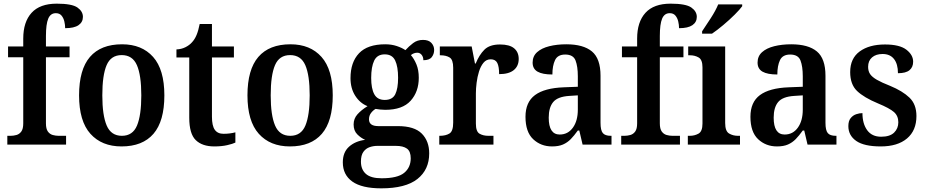

<svg xmlns="http://www.w3.org/2000/svg" viewBox="-20 -790 5063 1049"><path d="M20 0V-48H38Q54 -48 70 -52.5Q86 -57 96.5 -71.5Q107 -86 107 -116V-477H24V-536H107V-579Q107 -670 152.5 -720Q198 -770 290 -770Q373 -770 403 -749Q433 -728 433 -698Q433 -669 409 -652.5Q385 -636 336 -636Q336 -654 331.5 -673Q327 -692 316 -705Q305 -718 285 -718Q256 -718 243.5 -688Q231 -658 231 -593V-536H360V-477H231V-116Q231 -86 241.5 -71.5Q252 -57 268 -52.5Q284 -48 300 -48H341V0Z M644 10Q536 10 474 -59Q412 -128 412 -269Q412 -410 471.5 -479Q531 -548 647 -548Q755 -548 816.5 -479Q878 -410 878 -269Q878 -128 818.5 -59Q759 10 644 10ZM646 -48Q705 -48 728.5 -104Q752 -160 752 -269Q752 -379 728 -434Q704 -489 645 -489Q586 -489 562.5 -434Q539 -379 539 -269Q539 -160 563 -104Q587 -48 646 -48Z M1151 10Q1085 10 1049.5 -24.5Q1014 -59 1014 -147V-476H944V-520Q971 -521 993 -532Q1015 -543 1029 -559Q1044 -575 1054 -599Q1064 -623 1071 -659H1138V-536H1258V-476H1138V-152Q1138 -103 1153.5 -81Q1169 -59 1201 -59Q1219 -59 1235 -61Q1251 -63 1266 -67V-11Q1252 -4 1221.5 3Q1191 10 1151 10Z M1564 10Q1456 10 1394 -59Q1332 -128 1332 -269Q1332 -410 1391.5 -479Q1451 -548 1567 -548Q1675 -548 1736.5 -479Q1798 -410 1798 -269Q1798 -128 1738.5 -59Q1679 10 1564 10ZM1566 -48Q1625 -48 1648.5 -104Q1672 -160 1672 -269Q1672 -379 1648 -434Q1624 -489 1565 -489Q1506 -489 1482.5 -434Q1459 -379 1459 -269Q1459 -160 1483 -104Q1507 -48 1566 -48Z M2063 239Q1957 239 1905 202Q1853 165 1853 97Q1853 42 1887 11.5Q1921 -19 1975 -26Q1952 -36 1932 -56Q1912 -76 1912 -110Q1912 -142 1933 -165.5Q1954 -189 1988 -210Q1947 -226 1921 -266.5Q1895 -307 1895 -363Q1895 -450 1941.5 -499Q1988 -548 2085 -548Q2119 -548 2147.5 -538.5Q2176 -529 2195 -516Q2214 -537 2237 -554.5Q2260 -572 2291 -572Q2322 -572 2337 -555.5Q2352 -539 2352 -517Q2352 -495 2339 -478Q2326 -461 2293 -461Q2293 -479 2283.5 -490.5Q2274 -502 2260 -502Q2250 -502 2241 -498.5Q2232 -495 2225 -489Q2243 -468 2255.5 -437.5Q2268 -407 2268 -365Q2268 -289 2223.5 -239.5Q2179 -190 2085 -190Q2074 -190 2057.5 -191.5Q2041 -193 2032 -195Q2018 -187 2007 -172.5Q1996 -158 1996 -138Q1996 -101 2047 -101H2154Q2244 -101 2284.5 -60Q2325 -19 2325 48Q2325 137 2260.5 188Q2196 239 2063 239ZM2082 -244Q2124 -244 2139.5 -275Q2155 -306 2155 -365Q2155 -426 2139 -459.5Q2123 -493 2082 -493Q2041 -493 2024.5 -459Q2008 -425 2008 -364Q2008 -306 2025 -275Q2042 -244 2082 -244ZM2065 184Q2152 184 2188 154.5Q2224 125 2224 75Q2224 37 2203.5 22Q2183 7 2143 7H2041Q2020 7 1999.5 14Q1979 21 1965.5 39.5Q1952 58 1952 93Q1952 136 1979 160Q2006 184 2065 184Z M2380 0V-48H2383Q2415 -48 2435.5 -60.5Q2456 -73 2456 -120V-420Q2456 -464 2436.5 -476Q2417 -488 2386 -488H2383V-536H2557L2575 -443H2579Q2598 -490 2626.5 -518.5Q2655 -547 2712 -547Q2764 -547 2789 -526Q2814 -505 2814 -468Q2814 -429 2787 -407Q2760 -385 2707 -385Q2707 -426 2697 -446Q2687 -466 2661 -466Q2637 -466 2621.5 -447Q2606 -428 2597 -399Q2588 -370 2584 -338Q2580 -306 2580 -280V-115Q2580 -71 2600 -59.5Q2620 -48 2648 -48H2676V0Z M2996 10Q2935 10 2893 -29.5Q2851 -69 2851 -152Q2851 -232 2903 -270.5Q2955 -309 3060 -313L3137 -316V-373Q3137 -427 3124.5 -459.5Q3112 -492 3068 -492Q3027 -492 3012.5 -461.5Q2998 -431 2998 -383Q2944 -383 2917 -398.5Q2890 -414 2890 -448Q2890 -483 2914.5 -505Q2939 -527 2981 -537.5Q3023 -548 3074 -548Q3167 -548 3214 -509Q3261 -470 3261 -376V-119Q3261 -78 3273.5 -63Q3286 -48 3317 -48H3321V0H3163L3145 -77H3137Q3117 -49 3098.5 -30Q3080 -11 3056 -0.5Q3032 10 2996 10ZM3038 -55Q3083 -55 3110 -92.5Q3137 -130 3137 -191V-269L3090 -266Q3027 -262 3002.5 -232.5Q2978 -203 2978 -147Q2978 -55 3038 -55Z M3374 0V-48H3392Q3408 -48 3424 -52.5Q3440 -57 3450.5 -71.5Q3461 -86 3461 -116V-477H3378V-536H3461V-579Q3461 -670 3506.5 -720Q3552 -770 3644 -770Q3727 -770 3757 -749Q3787 -728 3787 -698Q3787 -669 3763 -652.5Q3739 -636 3690 -636Q3690 -654 3685.5 -673Q3681 -692 3670 -705Q3659 -718 3639 -718Q3610 -718 3597.5 -688Q3585 -658 3585 -593V-536H3714V-477H3585V-116Q3585 -86 3595.5 -71.5Q3606 -57 3622 -52.5Q3638 -48 3654 -48H3695V0Z M3738 0V-48H3749Q3775 -48 3796.5 -60Q3818 -72 3818 -115V-422Q3818 -464 3797 -476Q3776 -488 3750 -488H3740V-536H3942V-118Q3942 -73 3963.5 -60.5Q3985 -48 4011 -48H4023V0ZM3816 -619Q3837 -650 3863.5 -691Q3890 -732 3904 -766H4035V-756Q4023 -739 3994.5 -710.5Q3966 -682 3932 -653.5Q3898 -625 3870 -606H3816Z M4225 10Q4164 10 4122 -29.5Q4080 -69 4080 -152Q4080 -232 4132 -270.5Q4184 -309 4289 -313L4366 -316V-373Q4366 -427 4353.5 -459.5Q4341 -492 4297 -492Q4256 -492 4241.5 -461.5Q4227 -431 4227 -383Q4173 -383 4146 -398.5Q4119 -414 4119 -448Q4119 -483 4143.5 -505Q4168 -527 4210 -537.5Q4252 -548 4303 -548Q4396 -548 4443 -509Q4490 -470 4490 -376V-119Q4490 -78 4502.5 -63Q4515 -48 4546 -48H4550V0H4392L4374 -77H4366Q4346 -49 4327.5 -30Q4309 -11 4285 -0.5Q4261 10 4225 10ZM4267 -55Q4312 -55 4339 -92.5Q4366 -130 4366 -191V-269L4319 -266Q4256 -262 4231.5 -232.5Q4207 -203 4207 -147Q4207 -55 4267 -55Z M4792 10Q4701 10 4658 -20Q4615 -50 4615 -101Q4615 -129 4627.5 -144.5Q4640 -160 4658 -166Q4676 -172 4692 -172Q4692 -114 4718 -78.5Q4744 -43 4794 -43Q4842 -43 4865 -65.5Q4888 -88 4888 -122Q4888 -157 4864 -178Q4840 -199 4777 -225Q4700 -257 4662.5 -293Q4625 -329 4625 -396Q4625 -471 4677 -509Q4729 -547 4815 -547Q4895 -547 4932 -518.5Q4969 -490 4969 -453Q4969 -423 4949 -406.5Q4929 -390 4886 -390Q4886 -440 4864.5 -467.5Q4843 -495 4802 -495Q4766 -495 4744.5 -476.5Q4723 -458 4723 -425Q4723 -401 4734 -385Q4745 -369 4771 -354Q4797 -339 4843 -321Q4911 -293 4949 -256.5Q4987 -220 4987 -156Q4987 -77 4935.5 -33.5Q4884 10 4792 10Z"/></svg>

Font: Noto Serif Bengali SemiCondensed SemiBold
Style: Regular
Weight: 600
Width: 4
Designer: Juan Bruce, Universal Thirst, Indian Type Foundry and the Monotype Design Team.
Foundry: Monotype Imaging Inc.
Version: Version 2.003; ttfautohint (v1.8.4.7-5d5b)